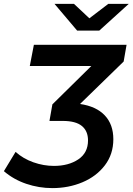

<svg xmlns="http://www.w3.org/2000/svg" viewBox="-112 -764 681 986"><path d="M523 -448 299 -230Q382 -218 426 -171.5Q470 -125 470 -49Q470 28 426.5 85Q383 142 311.5 172Q240 202 157 202Q88 202 23 180Q-42 158 -92 115L-32 16Q7 51 59.5 69.5Q112 88 165 88Q240 88 290 54.5Q340 21 340 -43Q340 -91 308.5 -117Q277 -143 210 -143H142L157 -228L357 -425H41L62 -534H538ZM549 -744 398 -607H284L168 -744H268L347 -670L444 -744Z"/></svg>

Font: Montserrat Alternates SemiBold
Style: Italic
Weight: 600
Italic angle: -11.3°
Designer: Julieta Ulanovsky
Foundry: Julieta Ulanovsky
Version: Version 7.200